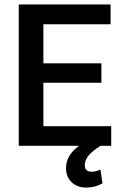

<svg xmlns="http://www.w3.org/2000/svg" viewBox="-20 -639 549 869"><path d="M439 -352.5V-264.6H176.3V-67.9H483.4V21H434.6Q396.5 45.4 380.1 65.9Q363.8 86.4 363.8 108.4Q363.8 138.2 395 138.2Q413.6 138.2 434.6 128.4L443.8 190.4Q412.1 210 370.8 210Q329.6 210 304.2 185.8Q278.8 161.6 278.8 121.6Q278.8 63 337.9 21H64.9V-618.7H480.5V-529.3H176.3V-352.5Z"/></svg>

Font: Yantramanav Medium
Style: Regular
Weight: 500
Version: Version 1.001;PS 1.0;hotconv 1.0.72;makeotf.lib2.5.5900; ttf